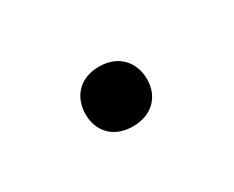

<svg xmlns="http://www.w3.org/2000/svg" viewBox="-34 -485 321 263"><g transform="rotate(-30 126.5 -354.0)"><path d="M76.2 -353C76.2 -327.1 93.3 -306.6 124.5 -306.6C155.8 -306.6 173.3 -327.1 173.3 -353C173.3 -379.9 155.8 -400.9 124.5 -400.9C93.3 -400.9 76.2 -379.9 76.2 -353Z"/></g></svg>

Font: Vazirmatn Light
Style: Regular
Weight: 300
Designer: Saber Rastikerdar
Foundry: Saber Rastikerdar
Version: Version 33.003